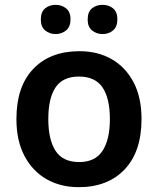

<svg xmlns="http://www.w3.org/2000/svg" viewBox="-20 -765 654 795"><path d="M566 -272Q566 -137 496 -63.5Q426 10 306 10Q231 10 173 -23Q115 -56 81.5 -119Q48 -182 48 -272Q48 -407 118 -480Q188 -553 309 -553Q385 -553 442.5 -520Q500 -487 533 -424.5Q566 -362 566 -272ZM180 -272Q180 -187 210 -140.5Q240 -94 308 -94Q374 -94 404.5 -140.5Q435 -187 435 -272Q435 -358 404.5 -403Q374 -448 307 -448Q240 -448 210 -403Q180 -358 180 -272ZM149 -684Q149 -716 167 -730.5Q185 -745 210 -745Q235 -745 253.5 -730.5Q272 -716 272 -685Q272 -654 253.5 -639Q235 -624 210 -624Q185 -624 167 -639Q149 -654 149 -684ZM343 -684Q343 -716 361 -730.5Q379 -745 404 -745Q430 -745 448 -730.5Q466 -716 466 -685Q466 -654 448 -639Q430 -624 405 -624Q379 -624 361 -639Q343 -654 343 -684Z"/></svg>

Font: Noto Sans NKo Unjoined SemiBold
Style: Regular
Weight: 600
Designer: Monotype Design Team
Foundry: Monotype Imaging Inc.
Version: Version 2.004